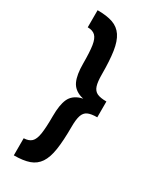

<svg xmlns="http://www.w3.org/2000/svg" viewBox="-226 -866 846 1031"><g transform="rotate(30 197.0 -350.0)"><path d="M340 -339Q256 -339 210.5 -353.5Q165 -368 147.5 -406Q130 -444 130 -513Q130 -585 124 -623.5Q118 -662 101.5 -678Q85 -694 54 -694V-800Q112 -800 149 -787Q186 -774 207.5 -742Q229 -710 237.5 -654Q246 -598 246 -512Q246 -467 254 -442.5Q262 -418 282 -408.5Q302 -399 340 -399ZM54 100V-6Q85 -7 101.5 -22.5Q118 -38 124 -77Q130 -116 130 -187Q130 -257 147 -294.5Q164 -332 210.5 -346.5Q257 -361 340 -361V-301Q302 -301 282 -291.5Q262 -282 254 -257.5Q246 -233 246 -188Q246 -102 237.5 -46Q229 10 207.5 42Q186 74 149 87Q112 100 54 100Z"/></g></svg>

Font: Figtree
Style: Bold
Weight: 700
Designer: Erik Kennedy
Foundry: Erik Kennedy
Version: Version 2.001;gftools[0.9.30]